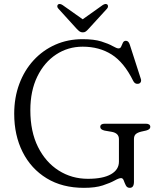

<svg xmlns="http://www.w3.org/2000/svg" viewBox="-20 -908 791 946"><path d="M640 -12.5Q640 17.5 619.5 17.5Q606 17.5 600 5.5Q594 -6.5 589.8 -18.5Q585.5 -30.5 576.5 -30.5Q566 -30.5 544.5 -18.5Q523 -6.5 486.5 5.5Q450 17.5 393.5 17.5Q287 17.5 210 -29.5Q133 -76.5 91.5 -159Q50 -241.5 50 -347.5Q50 -427 75 -494.2Q100 -561.5 145.5 -611Q191 -660.5 252.5 -687.8Q314 -715 387 -715Q443.5 -715 479.2 -703.8Q515 -692.5 535 -681Q555 -669.5 564 -669.5Q573.5 -669.5 577.2 -678.8Q581 -688 585.5 -697.5Q590 -707 600.5 -707Q613.5 -707 619.5 -688L674 -519Q677 -509.5 672.8 -502.5Q668.5 -495.5 659 -495Q644 -493.5 636 -510Q591 -601 530 -639.5Q469 -678 387.5 -678Q315 -678 256.5 -639.5Q198 -601 163.8 -530.8Q129.5 -460.5 129.5 -365Q129.5 -259.5 167.2 -184Q205 -108.5 269.2 -67.8Q333.5 -27 413 -27Q487.5 -27 526.8 -49.5Q566 -72 566 -111.5V-222.5Q566 -252 530.5 -258.5L495.5 -264.5Q474 -269.5 474 -282.5Q474 -298.5 496.5 -298.5H698Q720.5 -298.5 720.5 -282.5Q720.5 -270.5 700.5 -265L676 -259.5Q657.5 -255 648.8 -247Q640 -239 640 -222.5ZM417 -766.5Q409.5 -758 403.2 -753.2Q397 -748.5 388 -748.5Q378.5 -748.5 372 -753.2Q365.5 -758 357.5 -766.5L267.5 -865.5Q262 -871.5 262.2 -877.2Q262.5 -883 266 -886Q274.5 -892 288.5 -883L387.5 -813L486 -883Q500 -892 508.5 -886Q512 -883 512.2 -877.2Q512.5 -871.5 507.5 -865.5Z"/></svg>

Font: Fraunces 9pt S050 Light
Style: Regular
Weight: 300
Version: Version 1.000; ttfautohint (v1.8.3)